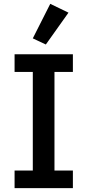

<svg xmlns="http://www.w3.org/2000/svg" viewBox="-20 -981 456 1001"><path d="M56 0V-92H151V-606H56V-698H360V-606H264V-92H360V0ZM219 -749 151 -781 242 -961 337 -915Z"/></svg>

Font: IBM Plex Sans Devanagari Medium
Style: Regular
Weight: 500
Designer: Mike Abbink, Paul van der Laan, Pieter van Rosmalen, Erin McLaughlin
Foundry: Bold Monday
Version: Version 1.1